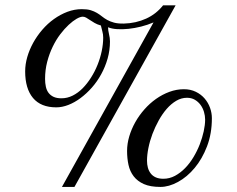

<svg xmlns="http://www.w3.org/2000/svg" viewBox="-20 -700 905 734"><path d="M374.5 -556.2Q374.5 -568.8 371.3 -579.8Q368.2 -590.8 365.7 -602.5Q351.6 -606.4 341.6 -612.3Q331.5 -618.2 323.7 -623.5Q315.9 -628.9 309.3 -632.6Q302.7 -636.2 296.4 -636.2Q287.1 -636.2 272.9 -628.2Q258.8 -620.1 242.7 -605.2Q226.6 -590.3 210.4 -569.1Q194.3 -547.9 181.4 -521.2Q168.5 -494.6 160.4 -463.6Q152.3 -432.6 152.3 -398.4Q152.3 -382.3 155.3 -368.7Q158.2 -355 165.5 -345.2Q172.9 -335.4 184.8 -329.8Q196.8 -324.2 214.8 -324.2Q237.3 -324.2 257.8 -334.5Q278.3 -344.7 295.9 -362.5Q313.5 -380.4 328.1 -403.6Q342.8 -426.8 353 -452.4Q363.3 -478 368.9 -504.9Q374.5 -531.7 374.5 -556.2ZM764.2 -242.7Q764.2 -257.3 759.8 -272.2Q755.4 -287.1 746.6 -299.1Q737.8 -311 724.9 -318.6Q711.9 -326.2 694.8 -326.2Q673.3 -326.2 653.8 -314.7Q634.3 -303.2 617.4 -283.9Q600.6 -264.6 586.7 -239.5Q572.8 -214.4 562.7 -187.7Q552.7 -161.1 547.4 -134.5Q542 -107.9 542 -85.4Q542 -71.3 545.4 -58.8Q548.8 -46.4 556.2 -36.9Q563.5 -27.3 575.4 -22Q587.4 -16.6 604.5 -16.6Q627.9 -16.6 648.9 -27.8Q669.9 -39.1 687.7 -57.4Q705.6 -75.7 719.7 -99.4Q733.9 -123 743.7 -148.2Q753.4 -173.3 758.8 -198Q764.2 -222.7 764.2 -242.7ZM264.6 14.6H216.8L566.9 -614.3Q543.9 -604.5 519.5 -598.4Q495.1 -592.3 471.9 -589.8Q448.7 -587.4 428.2 -588.6Q407.7 -589.8 393.1 -595.7Q393.1 -584.5 396.7 -569.6Q400.4 -554.7 400.4 -542Q400.4 -507.8 391.4 -476.1Q382.3 -444.3 366.9 -416.3Q351.6 -388.2 331.1 -365Q310.5 -341.8 287.8 -325Q265.1 -308.1 241.2 -298.8Q217.3 -289.6 195.3 -289.6Q136.2 -289.6 106.2 -325.4Q76.2 -361.3 76.2 -427.2Q76.2 -454.1 84.2 -481.9Q92.3 -509.8 106.9 -536.4Q121.6 -563 141.8 -586.4Q162.1 -609.9 186.3 -627.2Q210.4 -644.5 237.5 -654.8Q264.6 -665 293 -665Q313.5 -665 326.9 -660.9Q340.3 -656.7 350.6 -650.6Q360.8 -644.5 369.9 -637.2Q378.9 -629.9 389.9 -623.8Q400.9 -617.7 416 -613.5Q431.2 -609.4 453.6 -609.9Q476.1 -610.4 497.8 -615.2Q519.5 -620.1 538.8 -628.9Q558.1 -637.7 574.5 -650.6Q590.8 -663.6 603.5 -679.7H651.4ZM790 -248Q790 -189 771.5 -140.6Q752.9 -92.3 724.1 -57.9Q695.3 -23.4 660.4 -4.4Q625.5 14.6 593.3 14.6Q554.7 14.6 530 3.7Q505.4 -7.3 491 -26.1Q476.6 -44.9 471.2 -69.8Q465.8 -94.7 465.8 -123Q465.8 -150.4 474.1 -178.5Q482.4 -206.5 497.1 -232.7Q511.7 -258.8 532 -281.7Q552.2 -304.7 576.4 -321.8Q600.6 -338.9 627.7 -348.9Q654.8 -358.9 683.1 -358.9Q708.5 -358.9 728.5 -349.1Q748.5 -339.4 762.2 -323.5Q775.9 -307.6 783 -287.8Q790 -268.1 790 -248Z"/></svg>

Font: Doulos SIL Phon
Style: Regular
Weight: 400
Designer: Walt Agee, Victor Gaultney, Peter Martin, Debbi Hosken, Becca Hirsbrunner
Foundry: SIL International
Version: Version 5.000